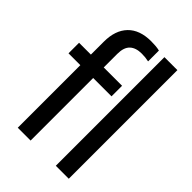

<svg xmlns="http://www.w3.org/2000/svg" viewBox="-240 -914 1010 1010"><g transform="rotate(45 265.0 -409.0)"><path d="M92 0V-465.5H4V-544H92V-640Q92 -725 137 -771.5Q182 -818 267 -818Q282 -818 299 -816.8Q316 -815.5 330 -812V-731.5Q305.5 -737 278 -737Q234 -737 210.8 -715Q187.5 -693 187.5 -645V-544H324V-465.5H187.5V0ZM375 0V-808H471.5V0Z"/></g></svg>

Font: Encode Sans Condensed Condensed Medium
Style: Regular
Weight: 500
Width: 3
Designer: Multiple Designers
Foundry: Impallari Type
Version: Version 3.000; ttfautohint (v1.8.3) -l 8 -r 50 -G 200 -x 14 